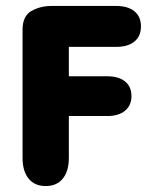

<svg xmlns="http://www.w3.org/2000/svg" viewBox="-20 -616 495 647"><path d="M212 -458H371Q411 -458 433 -476Q455 -494 455 -527Q455 -560 433 -578Q411 -596 371 -596H154Q116 -596 86 -579Q56 -562 56 -516V-84Q56 -39 76.5 -14Q97 11 134 11Q171 11 191.5 -14Q212 -39 212 -84V-225H341Q380 -225 401.5 -243Q423 -261 423 -292Q423 -324 401.5 -341.5Q380 -359 341 -359H212Z"/></svg>

Font: Beiruti Black
Style: Regular
Weight: 900
Designer: Arlette Boutros
Foundry: Boutros
Version: Version 1.41